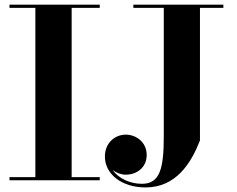

<svg xmlns="http://www.w3.org/2000/svg" viewBox="-20 -770 1014 820"><path d="M20.5 -13.5V0H406V-13.5H286V-736.5H406V-750H20.5V-736.5H131V-13.5ZM549.5 -750V-736.5H679.5V-190C679.5 -50.5 663.5 15 586 15C536.5 15 487 -7 461 -44C477 -31.5 497.5 -24 517.5 -24C564.5 -24 606.5 -55 606.5 -108C606.5 -164 560 -195 517.5 -195C469.5 -195 428 -158.5 428 -101.5C428 -26.5 499.5 30.5 601.5 30.5C733 30.5 796.5 -74.5 834 -170V-736.5H934V-750Z"/></svg>

Font: Bodoni* 16pt
Style: Bold
Weight: 700
Version: Version 2.3